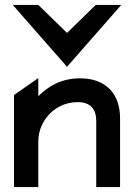

<svg xmlns="http://www.w3.org/2000/svg" viewBox="-20 -762 540 782"><path d="M253 -490 474 -742H370L253 -628L136 -742H32ZM469 -281C469 -375 416 -443 306 -443C231 -443 176 -411 136 -370V-444L37 -375V0H136V-186C136 -235 158 -275 186 -302C211 -326 248 -346 297 -346C349 -346 372 -317 372 -269V0H469Z"/></svg>

Font: Charger
Style: ExBd
Weight: 400
Designer: Jasper
Foundry: Cannot Into Space Fonts
Version: Version 0.99